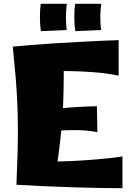

<svg xmlns="http://www.w3.org/2000/svg" viewBox="-20 -980 688 1005"><path d="M66 -13Q70 -107 72 -180Q74 -253 73.5 -316.5Q73 -380 70.5 -442Q68 -504 62 -575Q56 -646 47 -736L314 -714Q314 -633 313.5 -568.5Q313 -504 311 -447Q309 -390 304 -331.5Q299 -273 290.5 -204.5Q282 -136 269 -47ZM621 5Q576 5 508.5 4Q441 3 363 0.5Q285 -2 208 -5.5Q131 -9 66 -13L117 -131Q164 -131 224.5 -132.5Q285 -134 353 -137Q421 -140 489.5 -146Q558 -152 621 -161ZM490 -288Q433 -300 357.5 -299Q282 -298 191 -289L190 -401Q270 -412 348 -417.5Q426 -423 487 -424ZM601 -584Q538 -597 471 -602Q404 -607 341 -608Q278 -609 226 -608Q174 -607 142 -607L47 -736Q85 -740 141.5 -744.5Q198 -749 263 -753Q328 -757 392.5 -760.5Q457 -764 511.5 -766.5Q566 -769 601 -770ZM194 -817Q189 -849 189 -889Q189 -929 193 -960H330Q325 -926 325 -890.5Q325 -855 329 -823ZM374 -817Q369 -849 369 -889Q369 -929 373 -960H510Q505 -926 505 -890.5Q505 -855 509 -823Z"/></svg>

Font: Marhey
Style: Bold
Weight: 700
Designer: Nur Syamsi & Bustanul Arifin
Foundry: Namelatype
Version: Version 1.000